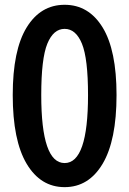

<svg xmlns="http://www.w3.org/2000/svg" viewBox="-20 -770 540 802"><path d="M33.2 -373Q33.2 -560.5 91.3 -655.3Q149.4 -750 250 -750Q350.6 -750 408.7 -655.3Q466.8 -560.5 466.8 -373Q466.8 -183.6 408.7 -85.9Q350.6 11.7 250 11.7Q149.4 11.7 91.3 -85.9Q33.2 -183.6 33.2 -373ZM347.7 -373Q347.7 -525.4 322.3 -587.4Q296.9 -649.4 250 -649.4Q203.1 -649.4 177.7 -587.4Q152.3 -525.4 152.3 -373Q152.3 -88.9 250 -88.9Q347.7 -88.9 347.7 -373Z"/></svg>

Font: Gen Shin Gothic Monospace Medium
Style: Regular
Weight: 500
Designer: [Source Han Sans]
Ryoko NISHIZUKA  (kana & ideographs); Paul D. Hunt (Latin, Greek & Cyrillic); Wenlong ZHANG  (bopomofo
Version: Version 1.002.20150607